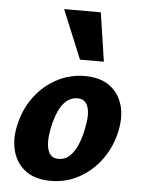

<svg xmlns="http://www.w3.org/2000/svg" viewBox="-52 -753 594 808"><g transform="rotate(5 244.5 -348.5)"><path d="M193 14Q127 14 87 -15.5Q47 -45 32.5 -95.5Q18 -146 32 -207Q47 -276 86 -328Q125 -380 180 -409Q235 -438 298 -438Q362 -438 402 -409.5Q442 -381 457 -331Q472 -281 458 -218Q444 -152 406 -99.5Q368 -47 313 -16.5Q258 14 193 14ZM217 -81Q245 -81 264.5 -99.5Q284 -118 297.5 -150Q311 -182 318 -221Q330 -277 319.5 -309.5Q309 -342 275 -342Q250 -342 230 -326Q210 -310 196 -279Q182 -248 173 -204Q162 -145 173 -113Q184 -81 217 -81ZM271 -505 186 -711H341L372 -505Z"/></g></svg>

Font: Ysabeau ExtraBold
Style: Italic
Weight: 800
Italic angle: -12°
Designer: Christian Thalmann (Catharsis Fonts)
Version: Version 2.002